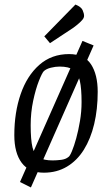

<svg xmlns="http://www.w3.org/2000/svg" viewBox="-20 -751 493 845"><path d="M116 74 68 50 343 -571 392 -551ZM173 9Q108 9 75.5 -34.5Q43 -78 43 -156Q43 -256 71 -337Q99 -418 153 -465.5Q207 -513 284 -513Q351 -513 380.5 -468Q410 -423 410 -347Q410 -270 394.5 -205Q379 -140 349 -92Q319 -44 274.5 -17.5Q230 9 173 9ZM212 -45Q229 -45 249 -47.5Q269 -50 281 -60Q287 -63 296.5 -85.5Q306 -108 315.5 -142.5Q325 -177 332 -218.5Q339 -260 339 -302Q339 -361 331.5 -395Q324 -429 303.5 -443.5Q283 -458 242 -458Q224 -458 204 -453Q184 -448 173 -438Q165 -430 151 -394.5Q137 -359 126 -307.5Q115 -256 115 -200Q115 -136 123 -102.5Q131 -69 152.5 -57Q174 -45 212 -45ZM200 -561 175 -591 312 -731Q337 -721 343.5 -706.5Q350 -692 350 -681Q350 -672 341 -662Q332 -652 321 -643Q310 -634 303 -629Z"/></svg>

Font: Faustina Light
Style: Italic
Weight: 300
Italic angle: -8°
Designer: Alfonso Garcia
Foundry: http://www.omnibus-type.com
Version: Version 1.200